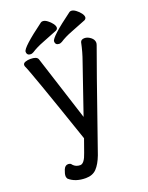

<svg xmlns="http://www.w3.org/2000/svg" viewBox="-166 -970 832 1077"><g transform="rotate(-20 250.0 -431.0)"><path d="M154.8 23.9Q92.8 23.9 56.2 -8.8Q50.8 -18.1 50.8 -24.9Q50.8 -40 59.8 -62Q68.8 -84 86.9 -84Q102.1 -84 107.9 -73.2Q124 -55.2 149.9 -55.2Q174.8 -55.2 193.8 -112.8L221.2 -189.9Q65.9 -645 46.9 -683.1L45.9 -689.9Q45.9 -701.2 60.1 -706.1Q74.2 -710.9 89.8 -710.9Q127.9 -710.9 134.8 -692.9L259.8 -303.2L360.8 -597.2Q378.9 -647 390.1 -702.1Q395 -716.8 415 -716.8Q433.1 -716.8 451.2 -702.9Q469.2 -689 469.2 -669.9Q469.2 -664.1 465.8 -654.8Q442.9 -595.2 261.2 -73.2Q243.2 -25.9 219.5 -1Q195.8 23.9 154.8 23.9ZM103 -734.9Q79.1 -734.9 79.1 -757.8Q79.1 -782.2 215.8 -882.8Q220.2 -886.2 228 -886.2Q240.2 -886.2 255.1 -875Q270 -863.8 280 -850.3Q290 -836.9 290 -826.2Q290 -816.9 279.8 -811Q233.9 -792 191.4 -775.9Q148.9 -759.8 119.1 -740.2Q108.9 -734.9 103 -734.9ZM272.9 -734.9Q249 -734.9 249 -757.8Q249 -782.2 386.2 -882.8Q390.1 -886.2 397.9 -886.2Q410.2 -886.2 425 -875Q439.9 -863.8 450 -850.3Q460 -836.9 460 -826.2Q460 -816.9 450.2 -811Q403.8 -792 361.3 -775.9Q318.8 -759.8 289.1 -740.2Q278.8 -734.9 272.9 -734.9Z"/></g></svg>

Font: LXGW WenKai Mono GB Screen
Style: Regular
Weight: 400
Monospace: yes
Designer: LXGW / Fontworks Inc.
Foundry: LXGW / Fontworks Inc.
Version: Version 1.510;January 18,2025